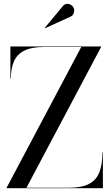

<svg xmlns="http://www.w3.org/2000/svg" viewBox="-20 -996 590 1016"><path d="M15 0V-2.5L410 -747.5H215.5Q147 -747.5 108.2 -727.8Q69.5 -708 53.5 -670.8Q37.5 -633.5 37.5 -580H35V-750H515V-747.5L120 -2.5H344.5Q413 -2.5 451.5 -23Q490 -43.5 506 -85Q522 -126.5 522 -190H524.5V0ZM218 -846.5 216.5 -848 312 -963Q321.5 -974.5 332.8 -975.5Q344 -976.5 353.8 -971.2Q363.5 -966 368 -957.5Q373 -949.5 372.8 -939.5Q372.5 -929.5 367.8 -921Q363 -912.5 354.5 -908.5Z"/></svg>

Font: Bodoni Moda 72pt
Style: Regular
Weight: 400
Designer: Owen Earl
Foundry: indestructible type
Version: Version 2.005